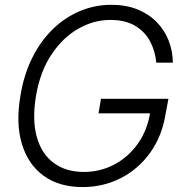

<svg xmlns="http://www.w3.org/2000/svg" viewBox="-20 -757 750 787"><path d="M318.4 9.8Q223.1 9.8 159.4 -36.1Q95.7 -82 70.1 -165.8Q44.4 -249.5 63.5 -363.3Q77.1 -448.7 111.1 -517.8Q145 -586.9 195.1 -636Q245.1 -685.1 306.6 -711.2Q368.2 -737.3 436.5 -737.3Q496.6 -737.3 543.2 -718.5Q589.8 -699.7 622.1 -666.7Q654.3 -633.8 671.1 -591.1Q688 -548.3 688.5 -500H620.6Q616.2 -548.8 594.7 -588.4Q573.2 -627.9 533.2 -651.6Q493.2 -675.3 431.6 -675.3Q364.3 -675.3 300.8 -639.2Q237.3 -603 190.9 -533.4Q144.5 -463.9 127.4 -363.3Q111.3 -265.1 130.9 -195.6Q150.4 -126 200.2 -89.1Q250 -52.2 324.2 -52.2Q390.6 -52.2 448.2 -82.5Q505.9 -112.8 545.2 -168.2Q584.5 -223.6 596.2 -299.3L616.7 -292.5H383.8L394 -352.1H670.4L659.2 -292.5Q644.5 -199.2 595.7 -131.3Q546.9 -63.5 475.1 -26.9Q403.3 9.8 318.4 9.8Z"/></svg>

Font: Inter Tight Light
Style: Italic
Weight: 300
Italic angle: -9.39999°
Designer: Rasmus Andersson
Foundry: rsms
Version: Version 3.004